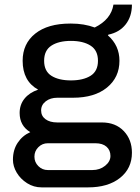

<svg xmlns="http://www.w3.org/2000/svg" viewBox="-20 -623 608 831"><path d="M449 -473 447 -470Q497 -426 497 -360Q497 -288 443 -244Q389 -200 296 -200H228Q198 -200 178 -184.5Q158 -169 158 -145Q158 -121 177 -107Q196 -93 228 -93H421Q480 -93 515.5 -56Q551 -19 551 38Q551 106 499.5 147Q448 188 361 188H160Q126 188 97.5 170Q69 152 52.5 124.5Q36 97 36 68Q36 26 56.5 -5Q77 -36 111 -51Q65 -79 65 -134Q65 -170 86 -196Q107 -222 145 -235Q78 -272 78 -360Q78 -434 132.5 -477.5Q187 -521 284 -521H288Q344 -521 390 -504Q461 -539 471 -603H551Q551 -552 524 -517.5Q497 -483 449 -473ZM171 -360Q171 -315 202.5 -295Q234 -275 287 -275Q340 -275 372 -295Q404 -315 404 -360Q404 -405 372 -425.5Q340 -446 287 -446Q234 -446 202.5 -425.5Q171 -405 171 -360ZM187 -3Q163 -3 146 14Q129 31 129 55Q129 79 146 96Q163 113 187 113H380Q412 113 435 94.5Q458 76 458 52Q458 27 441 12Q424 -3 393 -3Z"/></svg>

Font: Chivo
Style: Regular
Weight: 400
Designer: Hector Gatti
Foundry: Omnibus-Type
Version: Version 1.006; ttfautohint (v1.4.1)